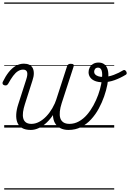

<svg xmlns="http://www.w3.org/2000/svg" viewBox="-34 -1030 1043 1550"><path d="M215 19Q171 19 144.5 3.5Q118 -12 106.5 -40Q95 -68 97 -106Q99 -144 113 -187L178 -389Q191 -429 184.5 -448.5Q178 -468 152 -468Q131 -468 111 -455.5Q91 -443 72 -417.5Q53 -392 32 -354Q27 -346 21 -342.5Q15 -339 3 -341Q-9 -344 -12.5 -352.5Q-16 -361 -11 -370Q10 -414 36 -447Q62 -480 93 -498Q124 -516 159 -516Q185 -516 203 -507Q221 -498 230 -480.5Q239 -463 239 -437.5Q239 -412 228 -380L167 -189Q156 -155 152 -126Q148 -97 153.5 -75.5Q159 -54 175 -42Q191 -30 220 -30Q251 -30 281.5 -46Q312 -62 339 -90Q366 -118 388 -155.5Q410 -193 424 -236L441 -194Q424 -148 399 -109Q374 -70 344 -41.5Q314 -13 281 3Q248 19 215 19ZM519 19Q481 19 453 4.5Q425 -10 409.5 -37Q394 -64 393.5 -103.5Q393 -143 409 -192L507 -494Q511 -506 518 -510.5Q525 -515 537 -515Q554 -515 559 -509Q564 -503 560 -492L464 -197Q452 -160 449 -129.5Q446 -99 452.5 -77Q459 -55 477.5 -42.5Q496 -30 527 -30Q567 -30 603 -50Q639 -70 668 -103.5Q697 -137 720 -179Q743 -221 759 -265.5Q775 -310 783 -352Q791 -394 791 -426Q791 -446 787 -459Q783 -472 775.5 -478Q768 -484 758 -484Q742 -484 734 -474Q726 -464 726 -450Q726 -438 734.5 -429Q743 -420 759 -414.5Q775 -409 797 -409Q841 -409 884.5 -425.5Q928 -442 961 -463Q968 -467 974.5 -463.5Q981 -460 985 -453Q989 -446 989 -438.5Q989 -431 982 -427Q938 -400 891 -383Q844 -366 795 -366Q758 -366 732.5 -376.5Q707 -387 694 -405.5Q681 -424 681 -447Q681 -467 690 -484.5Q699 -502 717 -513.5Q735 -525 762 -525Q787 -525 804.5 -513.5Q822 -502 831.5 -479.5Q841 -457 841 -423Q841 -391 832.5 -346Q824 -301 806.5 -251Q789 -201 763 -153Q737 -105 701 -66Q665 -27 620 -4Q575 19 519 19ZM0 490H888V500H0ZM0 -20H888V0H0ZM0 -505H888V-500H0ZM0 -1010H888V-1000H0Z"/></svg>

Font: Playwrite MX Guides
Style: Regular
Weight: 400
Designer: Veronika Burian, José Scaglione
Foundry: TypeTogether
Version: Version 1.003